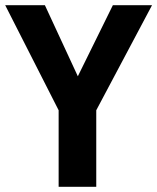

<svg xmlns="http://www.w3.org/2000/svg" viewBox="-27 -720 606 740"><path d="M559 -700 344 -295V0H199V-295L-7 -700H146L273 -426L408 -700Z"/></svg>

Font: Gudea
Style: Bold
Weight: 700
Designer: Agustina Mingote
Foundry: Agustina Mingote
Version: Version 1.002